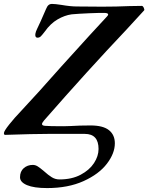

<svg xmlns="http://www.w3.org/2000/svg" viewBox="-50 -682 755 978"><path d="M52 221Q52 191 71 174.5Q90 158 117 158Q130 158 142 165.5Q154 173 174 190Q196 210 214 221Q232 232 253 232Q316 232 361 208Q406 184 429 148.5Q452 113 452 77Q452 0 382 0H195Q121 0 -24 5Q-30 5 -30 -4Q-30 -14 -3 -48Q24 -82 55 -114Q144 -209 263 -344Q432 -531 494 -597Q501 -604 501 -608Q501 -615 486 -616Q461 -617 404 -614.5Q347 -612 315 -609Q279 -604 243 -583Q207 -562 178 -521Q165 -504 158 -497Q151 -490 141 -490Q128 -490 130 -509Q132 -521 139 -535Q154 -565 184 -635Q190 -650 197 -656Q204 -662 215 -662Q231 -662 263 -657Q309 -649 342 -649Q385 -648 470 -648Q542 -648 609 -651L672 -652Q678 -652 682.5 -642Q687 -632 684 -629L594 -531Q396 -322 174 -68Q164 -56 164 -50Q164 -42 180 -41Q200 -39 273 -39L309 -40Q356 -43 411 -43Q475 -43 505 -19Q535 5 535 48Q535 99 494.5 152Q454 205 375.5 240.5Q297 276 190 276Q123 276 87.5 261Q52 246 52 221Z"/></svg>

Font: EB Garamond SemiBold
Style: Italic
Weight: 600
Italic angle: -17.2°
Designer: Georg Duffner and Octavio Pardo
Foundry: Georg Duffner
Version: Version 1.000